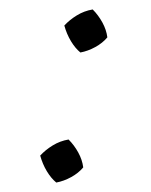

<svg xmlns="http://www.w3.org/2000/svg" viewBox="-20 -385 319 406"><path d="M99 1Q88 -8 79 -23Q70 -38 65 -56Q76 -68 91.5 -77.5Q107 -87 125 -90Q137 -78 145.5 -62.5Q154 -47 156 -31Q146 -19 130.5 -10.5Q115 -2 99 1ZM150 -274Q139 -283 130 -298Q121 -313 116 -331Q127 -343 142.5 -352.5Q158 -362 176 -365Q188 -353 196.5 -337.5Q205 -322 207 -306Q197 -294 181.5 -285.5Q166 -277 150 -274Z"/></svg>

Font: Piazzolla Thin ExtraLight
Style: Italic
Weight: 250
Italic angle: -11.3°
Version: Version 2.005